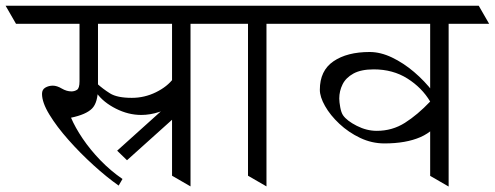

<svg xmlns="http://www.w3.org/2000/svg" viewBox="-62 -665 1765 685"><path d="M283.7 -332V-367.2Q305.2 -347.7 330.6 -331.8Q356 -315.9 408.2 -315.9Q453.6 -315.9 494.4 -335.9Q535.2 -356 557.1 -385.7V-294.4Q539.1 -276.4 506.3 -265.6Q473.6 -254.9 441.9 -254.9Q396 -254.9 351.6 -277.3Q307.1 -299.8 283.7 -332ZM544.9 -297.4 580.1 -263.2 391.1 -93.3 356 -127.4ZM417.5 -644.5 454.6 -580.1H-4.9L-42 -644.5ZM725.1 -644.5 762.2 -580.1H318.8L281.7 -644.5ZM221.7 -620.1H287.6V-353Q287.6 -299.3 266.4 -277.8Q245.1 -256.3 191.4 -245.1Q206.1 -210.4 232.9 -170.7Q259.8 -130.9 296.1 -93.3Q332.5 -55.7 375 -26.4L361.3 -2.9Q318.8 -32.7 271.5 -75.7Q224.1 -118.7 182.4 -165.8Q140.6 -212.9 114.3 -256.1Q87.9 -299.3 87.9 -330.1Q87.9 -345.7 99.9 -352.5Q111.8 -359.4 126.5 -359.4Q141.1 -359.4 158.4 -349.1Q175.8 -338.9 192.9 -338.9Q203.6 -338.9 212.6 -344.5Q221.7 -350.1 221.7 -375ZM551.8 -38.1V-644.5H617.7V0Z M868.7 -644.5 905.8 -580.1H715.3L678.2 -644.5ZM996.1 -644.5 1033.2 -580.1H842.8L805.7 -644.5ZM822.8 -38.1V-644.5H888.7V0Z M1529.8 -258.8Q1489.7 -198.2 1438 -175.8Q1386.2 -153.3 1309.6 -153.3Q1264.2 -153.3 1222.7 -173.1Q1181.2 -192.9 1148.7 -223.4Q1116.2 -253.9 1097.7 -286.6Q1079.1 -319.3 1079.1 -344.7Q1079.1 -413.1 1127.7 -446.3Q1176.3 -479.5 1256.8 -479.5Q1295.4 -479.5 1336.4 -460Q1377.4 -440.4 1415.3 -408.2Q1453.1 -376 1483.2 -336.9Q1513.2 -297.9 1529.8 -258.8ZM1472.7 -302.7Q1443.4 -352.1 1391.6 -384.8Q1339.8 -417.5 1271.5 -417.5Q1226.1 -417.5 1199 -402.6Q1171.9 -387.7 1160.2 -364Q1148.4 -340.3 1148.4 -313.5Q1148.4 -301.3 1151.9 -282.2Q1155.3 -263.2 1162.1 -253.4Q1175.8 -233.9 1210.9 -216.1Q1246.1 -198.2 1282.2 -198.2Q1337.4 -198.2 1382.6 -226.8Q1427.7 -255.4 1472.7 -302.7ZM1397.9 -644.5 1435.1 -580.1H986.3L949.2 -644.5ZM1646 -644.5 1683.1 -580.1H1239.7L1202.6 -644.5ZM1472.7 -37.6V-644H1538.6V0.5Z"/></svg>

Font: Annapurna SIL
Style: Regular
Weight: 400
Designer: Peter Martin, Annie Olsen
Foundry: SIL International
Version: Version 2.000